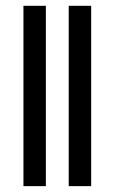

<svg xmlns="http://www.w3.org/2000/svg" viewBox="-20 -636 410 656"><path d="M136.7 0H60.1V-616.2H136.7ZM291.5 0H214.8V-616.2H291.5Z"/></svg>

Font: Varta
Style: Regular
Weight: 400
Designer: Joana Correia, Viktoriya Grabowska, Eben Sorkin
Foundry: Sorkin Type
Version: Version 1.002; ttfautohint (v1.3) -l 8 -r 24 -G 200 -x 12 -H